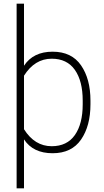

<svg xmlns="http://www.w3.org/2000/svg" viewBox="-20 -820 565 1040"><path d="M70 -800H110V-464Q160 -540 265 -540Q368 -540 419 -466Q470 -392 470 -275V-255Q470 -138 419 -64Q368 10 265 10Q159 10 110 -65V200H70ZM110 -410V-120Q168 -28 260 -28Q343 -28 385.5 -88.5Q428 -149 428 -255V-275Q428 -381 385.5 -441.5Q343 -502 260 -502Q168 -502 110 -410Z"/></svg>

Font: Cooper Hewitt
Style: Light
Weight: 703
Designer: Village Type and Design LLC
Foundry: Cooper Hewitt Smithsonian Design Museum
Version: 1.000